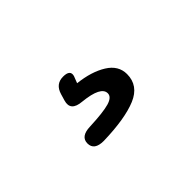

<svg xmlns="http://www.w3.org/2000/svg" viewBox="-34 -145 473 473"><g transform="rotate(-45 203.0 91.5)"><path d="M138 183Q105 183 105 159Q105 135 139 134Q187 132 207.5 126Q228 120 228 107Q228 83 169 77Q131 74 140 44L145 27Q153 0 179 0Q204 0 199 18L192 36Q237 41 266 59Q295 77 295 107Q295 147 254.5 164Q214 181 138 183Z"/></g></svg>

Font: Zen Maru Gothic Medium
Style: Regular
Weight: 500
Designer: Yoshimichi Ohira
Foundry: Positype
Version: Version 1.001